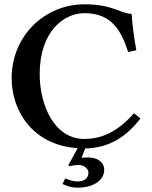

<svg xmlns="http://www.w3.org/2000/svg" viewBox="-20 -678 706 890"><path d="M348 87C367 87 390 103 390 122C390 149 370 163 340 163C320 163 309 159 282 149L270 175C295 186 310 192 342 192C403 192 463 163 463 110C463 72 430 52 390 52C381 52 366 52 358 54L375 10C479 9 564 -40 631 -129L601 -153C524 -66 451 -34 370 -34C231 -34 164 -192 164 -334C164 -532 275 -617 372 -617C500 -617 543 -532 574 -437L612 -445C602 -500 594 -556 590 -614C539 -614 505 -658 372 -658C187 -658 34 -512 34 -315C34 -162 133 -5 340 9L297 87L303 93C319 88 329 87 348 87Z"/></svg>

Font: Libertinus Serif Semibold
Style: Regular
Weight: 600
Designer: Philipp H. Poll, Khaled Hosny
Foundry: Caleb Maclennan
Version: Version 7.050;RELEASE